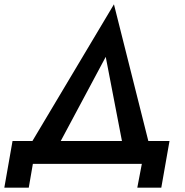

<svg xmlns="http://www.w3.org/2000/svg" viewBox="-29 -758 854 888"><path d="M627 0H123L104 110H-9L29 -106H121L498 -738L657 -106H755L717 110H606ZM460 -495 252 -106H535Z"/></svg>

Font: Jost* Medium
Style: Italic
Weight: 500
Italic angle: -10°
Version: Version 3.7